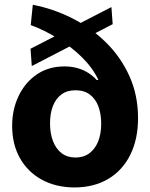

<svg xmlns="http://www.w3.org/2000/svg" viewBox="-20 -786 639 817"><path d="M459.5 -683.1 115.2 -504.9 109.9 -578.6 454.1 -755.9ZM296.9 11.7Q217.3 11.2 157.7 -21.5Q98.1 -54.2 64.9 -113Q31.7 -171.9 31.7 -250Q31.7 -320.8 59.6 -378.4Q87.4 -436 137.2 -469.7Q187 -503.4 254.4 -503.4Q285.2 -503.4 310.8 -495.8Q336.4 -488.3 356.7 -475.1Q377 -461.9 391.1 -445.8H398.9Q374 -498 327.9 -543.2Q281.7 -588.4 225.1 -623.3Q168.5 -658.2 110.8 -679.2L119.6 -765.6Q206.5 -749 286.9 -708.5Q367.2 -668 430.4 -606Q493.7 -543.9 530.5 -462.6Q567.4 -381.3 567.4 -283.2Q567.4 -194.3 534.7 -127.9Q502 -61.5 441.4 -25.1Q380.9 11.2 296.9 11.7ZM301.3 -115.7Q335.4 -115.7 359.9 -133.5Q384.3 -151.4 397.5 -183.6Q410.6 -215.8 410.6 -259.8Q410.6 -300.8 398.7 -333Q386.7 -365.2 362.5 -383.5Q338.4 -401.9 301.3 -401.9Q265.1 -401.9 241.2 -384Q217.3 -366.2 205.1 -334.7Q192.9 -303.2 192.9 -261.2Q192.9 -218.3 205.6 -185.3Q218.3 -152.3 242.4 -134Q266.6 -115.7 301.3 -115.7Z"/></svg>

Font: Inter 20pt ExtraBold
Style: Regular
Weight: 800
Version: Version 4.001;git-66647c0bb